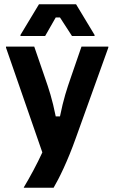

<svg xmlns="http://www.w3.org/2000/svg" viewBox="-20 -720 540 907"><path d="M76.7 -550H193.3L243.3 -637.5H263.3L320 -550H426.7V-555L339.2 -700H164.2L76.7 -555ZM92.5 166.7H233.3C258.3 124.2 298.3 44.2 338.3 -68.3L491.7 -495V-500H365L313.3 -350C296.7 -301.7 280 -253.3 263.3 -170H243.3C226.7 -253.3 210 -301.7 193.3 -350L141.7 -500H8.3V-495L180 0C155 55 120 119.2 92.5 165Z"/></svg>

Font: Familjen Grotesk GF
Style: Bold
Weight: 700
Designer: Anders Wikstroem, Jonas Baeckman, Matilda Gysing, Kristian Moeller
Foundry: Familjen STHLM AB
Version: Version 2.000; Beta; Release 4; Build 6